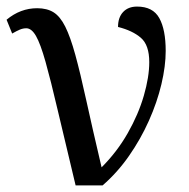

<svg xmlns="http://www.w3.org/2000/svg" viewBox="-27 -564 574 584"><path d="M203 0Q170 -137 148.5 -229Q127 -321 111.5 -376Q96 -431 82.5 -454.5Q69 -478 53 -478Q43 -478 33.5 -474Q24 -470 10 -462L-7 -504Q35 -539 86 -539Q116 -539 136 -526.5Q156 -514 171.5 -483Q187 -452 202 -397.5Q217 -343 235.5 -258.5Q254 -174 282 -55Q329 -102 361.5 -159Q394 -216 410.5 -273Q427 -330 427 -375Q427 -427 401.5 -449Q376 -471 332 -482Q332 -511 347.5 -527.5Q363 -544 390 -544Q438 -544 457.5 -509Q477 -474 477 -409Q477 -363 464 -308Q451 -253 426 -197Q401 -141 365.5 -90Q330 -39 285 0Z"/></svg>

Font: NotoSerif-Regular
Style: Regular
Weight: 400
Designer: Monotype Design Team
Foundry: Monotype Imaging Inc.
Version: Version 2.007; ttfautohint (v1.8) -l 8 -r 50 -G 200 -x 14 -D